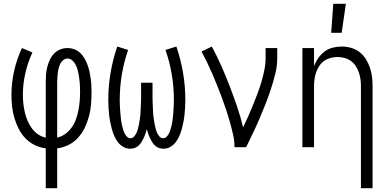

<svg xmlns="http://www.w3.org/2000/svg" viewBox="-20 -772 2040 1007"><path d="M220 215V6Q189 2 161.5 -11.5Q134 -25 113 -47Q92 -69 78 -96.5Q64 -124 55.5 -153Q47 -182 43.5 -212.5Q40 -243 40 -273Q40 -337 54 -399.5Q68 -462 95 -520L150 -497Q126 -445 113 -388.5Q100 -332 100 -274Q100 -251 102.5 -228.5Q105 -206 110 -183.5Q115 -161 124 -140Q133 -119 146 -100.5Q159 -82 178 -68.5Q197 -55 220 -50V-343Q220 -363 221.5 -382.5Q223 -402 228 -421Q233 -440 241.5 -458.5Q250 -477 263.5 -491Q277 -505 295.5 -512.5Q314 -520 334 -520Q352 -520 369.5 -513.5Q387 -507 400.5 -494.5Q414 -482 423 -466Q432 -450 438.5 -433Q445 -416 449 -398Q453 -380 455.5 -362Q458 -344 459 -325.5Q460 -307 460 -289Q460 -257 457.5 -225.5Q455 -194 447 -163.5Q439 -133 425.5 -104Q412 -75 390.5 -51Q369 -27 340.5 -12.5Q312 2 280 6V215ZM280 -50Q304 -56 323.5 -70.5Q343 -85 357 -105Q371 -125 379 -148Q387 -171 391.5 -194.5Q396 -218 398 -242Q400 -266 400 -290Q400 -303 399.5 -315.5Q399 -328 398 -340.5Q397 -353 395 -365.5Q393 -378 390.5 -390.5Q388 -403 384 -415Q380 -427 373.5 -438Q367 -449 357 -457Q347 -465 334 -465Q322 -465 312 -457Q302 -449 296.5 -438Q291 -427 288 -415.5Q285 -404 283.5 -392Q282 -380 281 -367.5Q280 -355 280 -343Z M663 8Q643 8 626 -2Q609 -12 597.5 -27.5Q586 -43 578.5 -61Q571 -79 566 -97.5Q561 -116 557.5 -134.5Q554 -153 552 -172.5Q550 -192 549 -211Q548 -230 548 -249Q548 -320 560 -390.5Q572 -461 595 -528L652 -510Q630 -447 619 -381Q608 -315 608 -248Q608 -237 608.5 -226Q609 -215 609.5 -204Q610 -193 611 -182Q612 -171 613 -160Q614 -149 615.5 -138Q617 -127 619.5 -116.5Q622 -106 625 -95.5Q628 -85 632.5 -75Q637 -65 645 -56Q653 -47 664 -47Q676 -47 684 -56.5Q692 -66 696.5 -76.5Q701 -87 704 -98.5Q707 -110 709 -121.5Q711 -133 713 -144.5Q715 -156 716 -167.5Q717 -179 717.5 -190.5Q718 -202 718.5 -213.5Q719 -225 719.5 -236.5Q720 -248 720 -260V-338H780V-260Q780 -248 780.5 -236.5Q781 -225 781.5 -213.5Q782 -202 782.5 -190.5Q783 -179 784 -167.5Q785 -156 787 -144.5Q789 -133 791 -121.5Q793 -110 796 -98.5Q799 -87 803.5 -76.5Q808 -66 816 -56.5Q824 -47 836 -47Q847 -47 855 -56Q863 -65 867.5 -75Q872 -85 875 -95.5Q878 -106 880.5 -116.5Q883 -127 884.5 -138Q886 -149 887 -160Q888 -171 889 -182Q890 -193 890.5 -204Q891 -215 891.5 -226Q892 -237 892 -248Q892 -315 881 -381Q870 -447 848 -510L905 -528Q928 -461 940 -390.5Q952 -320 952 -249Q952 -230 951 -211Q950 -192 948 -172.5Q946 -153 942.5 -134.5Q939 -116 934 -97.5Q929 -79 921.5 -61Q914 -43 902.5 -27.5Q891 -12 874 -2Q857 8 837 8Q825 8 813.5 4Q802 0 793 -8.5Q784 -17 777.5 -27.5Q771 -38 766 -49Q761 -60 757 -71.5Q753 -83 750 -94Q747 -83 743 -71.5Q739 -60 734 -49Q729 -38 722.5 -27.5Q716 -17 707 -8.5Q698 0 686.5 4Q675 8 663 8Z M1210 0Q1210 -33 1202.5 -66Q1195 -99 1186 -131Q1177 -163 1166.5 -194.5Q1156 -226 1144.5 -257.5Q1133 -289 1120.5 -320Q1108 -351 1095 -381.5Q1082 -412 1067.5 -442Q1053 -472 1037 -502L1091 -528Q1118 -478 1141 -426Q1164 -374 1184.5 -320.5Q1205 -267 1223.5 -213Q1242 -159 1255 -104Q1269 -133 1282 -162Q1295 -191 1307 -221Q1319 -251 1330.5 -281Q1342 -311 1351 -342Q1360 -373 1366.5 -404.5Q1373 -436 1373 -468V-520H1434V-468Q1434 -426 1424 -385.5Q1414 -345 1401 -305.5Q1388 -266 1373 -227.5Q1358 -189 1341.5 -150.5Q1325 -112 1307 -74.5Q1289 -37 1271 0Z M1717 -600 1728 -752H1794L1772 -600ZM1873 215V-320Q1873 -339 1870.5 -357Q1868 -375 1862 -392.5Q1856 -410 1845.5 -426Q1835 -442 1820 -452.5Q1805 -463 1787 -468Q1769 -473 1750 -473Q1731 -473 1713 -468Q1695 -463 1680 -452.5Q1665 -442 1654.5 -426Q1644 -410 1638 -392.5Q1632 -375 1629.5 -357Q1627 -339 1627 -320V0H1566V-520H1627V-424Q1635 -447 1649 -467Q1663 -487 1682 -501.5Q1701 -516 1725 -522Q1749 -528 1773 -528Q1797 -528 1821.5 -521Q1846 -514 1865.5 -499Q1885 -484 1898.5 -462.5Q1912 -441 1920 -417.5Q1928 -394 1931 -369.5Q1934 -345 1934 -320V215Z"/></svg>

Font: Iosevka SS18 Light
Style: Regular
Weight: 300
Monospace: yes
Designer: Belleve Invis
Foundry: Belleve Invis
Version: Version 25.1.1; ttfautohint (v1.8.4)